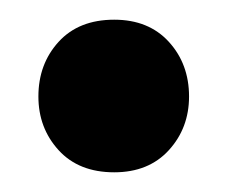

<svg xmlns="http://www.w3.org/2000/svg" viewBox="-20 -160 231 195"><path d="M19 -62Q19 -95 39.5 -117.5Q60 -140 96 -140Q131 -140 151.5 -117.5Q172 -95 172 -62Q172 -30 151.5 -7.5Q131 15 96 15Q60 15 39.5 -7.5Q19 -30 19 -62Z"/></svg>

Font: Baloo 2 SemiBold
Style: Regular
Weight: 600
Designer: Sarang Kulkarni and Ek Type
Foundry: Ek Type
Version: Version 1.640;hotconv 1.0.111;makeotfexe 2.5.65597; ttfautoh